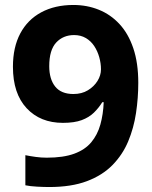

<svg xmlns="http://www.w3.org/2000/svg" viewBox="-20 -742 612 772"><path d="M536 -409Q536 -348 526.9 -287.5Q517.8 -227 495.4 -173.5Q473 -120 432.4 -78.5Q391.8 -37 329.3 -13.5Q266.8 10 178 10Q156.9 10 129 8.5Q101 7 82 3V-118Q102 -114 124 -111Q146 -108 168 -108Q235 -108 278.5 -124Q322 -140 347 -170Q372 -200 383.5 -241Q395 -282 397 -331H391.2Q377 -308 357.5 -289Q338 -270 308.5 -259Q279 -248 233 -248Q142 -248 87 -307Q32 -366 32 -473.6Q32 -552 61.5 -607.5Q91 -663 145.9 -692.5Q200.8 -722 275.1 -722Q330 -722 377.4 -702.8Q424.9 -683.7 460.4 -645.3Q496 -607 516 -548Q536 -489 536 -409ZM278 -601Q234 -601 206 -571Q178 -541 178 -476Q178 -423.8 202 -393.9Q226 -364 275.1 -364Q308.9 -364 333.4 -379Q358 -394 372 -416.5Q386 -439 386 -463.3Q386 -487.6 379 -512.3Q372 -537 358.7 -557.1Q345.3 -577.2 325 -589.1Q304.7 -601 278 -601Z"/></svg>

Font: Noto Sans Thaana
Style: Regular
Weight: 400
Designer: Monotype Design Team
Foundry: Monotype Imaging Inc.
Version: Version 2.001